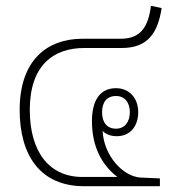

<svg xmlns="http://www.w3.org/2000/svg" viewBox="-20 -644 605 664"><path d="M271 0H533V-27L466 -30C407 -33 339 -104 335 -191C347 -179 364 -173 384 -173C432 -173 458 -210 458 -256C458 -305 427 -339 381 -339C324 -339 298 -294 298 -225C298 -134 334 -72 386 -32H265C147 -32 83 -123 83 -264C83 -418 165 -478 271 -478H401C492 -478 526 -531 539 -616L502 -624C493 -552 467 -510 398 -510H265C145 -510 48 -438 48 -264C48 -106 120 0 271 0ZM381 -199C349 -199 333 -222 333 -256C333 -290 349 -312 381 -312C412 -312 429 -289 429 -256C429 -223 412 -199 381 -199Z"/></svg>

Font: Noto Sans Thai Looped SemiCondensed ExtraLight
Style: Regular
Weight: 200
Width: 4
Designer: Sasikarn Vongin, Ben Mitchell
Foundry: The Fontpad Ltd
Version: Version 1.001